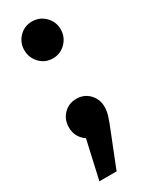

<svg xmlns="http://www.w3.org/2000/svg" viewBox="-181 -541 589 754"><g transform="rotate(-30 113.5 -164.0)"><path d="M193 -69Q193 -51 187 -31Q181 -11 165 28L107 174H29L68 1Q31 -24 31 -69Q31 -104 54 -128Q77 -152 112 -152Q147 -152 170 -128Q193 -104 193 -69ZM196 -419Q196 -385 172 -360Q148 -335 113 -335Q78 -335 54.5 -360Q31 -385 31 -419Q31 -453 54.5 -477.5Q78 -502 113 -502Q148 -502 172 -477.5Q196 -453 196 -419Z"/></g></svg>

Font: Fira Sans Condensed SemiBold
Style: Regular
Weight: 600
Width: 3
Designer: bBox Type GmbH & Carrois Corporate GbR & Edenspiekermann AG
Foundry: bBox Type GmbH & Carrois Corporate GbR & Edenspiekermann AG
Version: Version 4.301